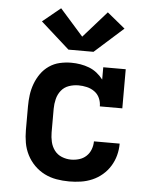

<svg xmlns="http://www.w3.org/2000/svg" viewBox="-55 -830 710 885"><g transform="rotate(5 300.0 -388.0)"><path d="M298 8Q268 8 239 3Q210 -2 184 -15Q158 -28 137 -49Q116 -70 102.5 -96.5Q89 -123 84 -152Q79 -181 79 -210V-320Q79 -347 82.5 -373.5Q86 -400 95.5 -425.5Q105 -451 120.5 -473Q136 -495 158.5 -510.5Q181 -526 207.5 -532Q234 -538 261 -538Q282 -538 303 -534.5Q324 -531 343.5 -523.5Q363 -516 379.5 -503Q396 -490 409 -473V-530H513V-349H409Q409 -369 401 -387Q393 -405 377 -416.5Q361 -428 341.5 -432.5Q322 -437 303 -437Q280 -437 258.5 -429.5Q237 -422 223 -404.5Q209 -387 203.5 -364.5Q198 -342 198 -320V-210Q198 -188 203 -166.5Q208 -145 221 -127.5Q234 -110 255 -101.5Q276 -93 298 -93Q317 -93 335.5 -98.5Q354 -104 368 -117Q382 -130 389 -148.5Q396 -167 396 -186Q396 -186 396 -186Q396 -186 396 -186H515Q515 -186 515 -186Q515 -186 515 -186Q515 -158 508 -131.5Q501 -105 486.5 -81.5Q472 -58 451 -40Q430 -22 404.5 -11Q379 0 352 4Q325 8 298 8ZM242 -597 109 -716 192 -784 300 -662 408 -784 491 -716 358 -597Z"/></g></svg>

Font: Iosevka Curly Slab Extended
Style: Bold
Weight: 700
Width: 7
Monospace: yes
Designer: Belleve Invis
Foundry: Belleve Invis
Version: Version 11.1.0; ttfautohint (v1.8.3)